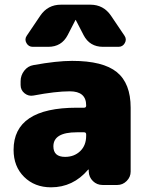

<svg xmlns="http://www.w3.org/2000/svg" viewBox="-20 -790 636 820"><path d="M348 -210V-216Q348 -225 339 -225H308Q208 -225 208 -165Q208 -120 258 -120Q297 -120 322.5 -144.5Q348 -169 348 -210ZM288 -530Q420 -530 479 -482Q538 -434 538 -330V-57Q538 -34 521 -17Q504 0 481 0H418Q394 0 377 -16.5Q360 -33 359 -57V-65Q359 -66 358 -66Q357 -66 356 -65Q292 10 198 10Q128 10 83 -34.5Q38 -79 38 -150Q38 -330 308 -330H339Q348 -330 348 -339V-340Q348 -400 278 -400Q218 -400 123 -382Q102 -378 85 -391.5Q68 -405 68 -427V-443Q68 -468 83.5 -488Q99 -508 123 -512Q222 -530 288 -530ZM454 -723 512 -637Q522 -622 513 -606Q504 -590 486 -590H420Q363 -590 337 -640L304 -704Q304 -705 303 -705Q302 -705 302 -704L269 -640Q243 -590 186 -590H120Q102 -590 93 -606Q84 -622 94 -637L152 -723Q184 -770 240 -770H366Q422 -770 454 -723Z"/></svg>

Font: Rounded Mplus 1c Black
Style: Regular
Weight: 900
Version: Version 1.059.20150529